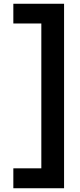

<svg xmlns="http://www.w3.org/2000/svg" viewBox="-20 -831 425 1022"><path d="M51 171V65H200V-706H51V-811H321V171Z"/></svg>

Font: Host Grotesk Light
Style: Bold
Weight: 700
Version: Version 1.003